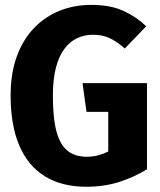

<svg xmlns="http://www.w3.org/2000/svg" viewBox="-20 -730 640 768"><path d="M325.5 17Q227 17 159.5 -24.8Q92 -66.5 57.2 -147.8Q22.5 -229 22.5 -348Q22.5 -436.5 47.2 -504.2Q72 -572 116 -617.8Q160 -663.5 218.5 -687Q277 -710.5 344.5 -710.5Q420.5 -710.5 472.5 -687Q524.5 -663.5 565 -625L479 -536Q447.5 -564 418.5 -577.5Q389.5 -591 352.5 -591Q317.5 -591 288.2 -577.2Q259 -563.5 237.2 -534.2Q215.5 -505 203.5 -458.8Q191.5 -412.5 191.5 -347Q191.5 -256.5 206.2 -203Q221 -149.5 251 -126.2Q281 -103 327 -103Q351.5 -103 373 -108.8Q394.5 -114.5 413 -124V-282.5H326L310 -397.5H568V-53Q516 -21 456.2 -2Q396.5 17 325.5 17Z"/></svg>

Font: Fira Code Light
Style: Bold
Weight: 700
Monospace: yes
Version: Version 5.002